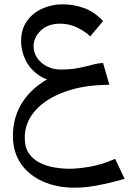

<svg xmlns="http://www.w3.org/2000/svg" viewBox="-20 -450 619 892"><path d="M328 422Q245 422 180 393.5Q115 365 77.5 311Q40 257 40 181Q40 116 65 60.5Q90 5 138.5 -38Q187 -81 256 -109L444 -119L488 -56Q372 -56 283.5 -24.5Q195 7 145 62.5Q95 118 95 190Q95 235 114.5 263Q134 291 165.5 306.5Q197 322 233.5 328Q270 334 304 334Q342 334 397.5 324.5Q453 315 515 288L559 381Q505 396 464 405Q423 414 390.5 418Q358 422 328 422ZM488 -56 276 -69Q209 -69 165 -97.5Q121 -126 99.5 -169.5Q78 -213 78 -258Q78 -314 105 -352Q132 -390 176.5 -410Q221 -430 272 -430Q321 -430 369.5 -413Q418 -396 459 -352L399 -281Q381 -300 342.5 -320Q304 -340 259 -340Q203 -340 169.5 -308Q136 -276 136 -234Q136 -205 153 -180.5Q170 -156 198.5 -141.5Q227 -127 262 -127Q310 -127 346.5 -134.5Q383 -142 410.5 -149.5Q438 -157 459 -157Z"/></svg>

Font: Marhey Light
Style: Regular
Weight: 300
Designer: Nur Syamsi & Bustanul Arifin
Foundry: Namelatype
Version: Version 1.000